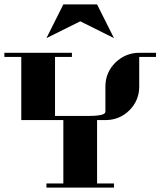

<svg xmlns="http://www.w3.org/2000/svg" viewBox="-20 -856 732 876"><path d="M0 -596.2V-615.2H308.1V-596.2H231V-327.1H384.8Q460.9 -327.1 460.9 -346.2V-460.9Q460.9 -524.9 505.9 -569.8Q552.7 -615.2 615.2 -615.2H691.9V-596.2H615.2V-460.9Q615.2 -397.5 569.8 -352.1Q524.4 -308.1 460.9 -308.1H422.9V-19H500V0H191.9V-19H269V-308.1H77.1V-596.2ZM191.9 -682.1 269 -835.9H422.9L500 -682.1L346.2 -758.8Z"/></svg>

Font: Hjet
Style: Regular
Weight: 400
Designer: T. Christopher White
Version: Version 1.2